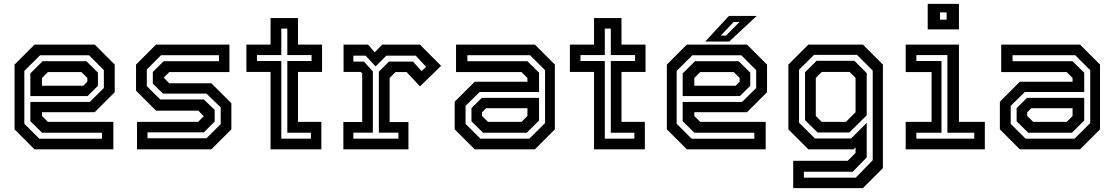

<svg xmlns="http://www.w3.org/2000/svg" viewBox="-20 -770 5747 990"><path d="M468.5 -540 571.5 -437V-294.5L468.5 -191.5H196.5V-172L227 -141.5H564.5V0H158L55 -103V-437L158 -540ZM425 -454.5 485 -395.5V-327.5L431.5 -274.5H136.5V-391.5L200 -454.5ZM439 -485H186.5L105.5 -404.5V-132L183 -54.5H506V-85.5H197L136.5 -145V-244.5H443L515.5 -316V-408.5ZM399.5 -398.5H227L196.5 -368V-328H409.5L430.5 -349V-368Z M686.5 0V-141.5H1001.5L1032 -172V-169.5L1002.5 -199.5H784.5L681.5 -302.5V-437L784.5 -540H1163V-398.5H853L822.5 -368V-371L853 -340.5H1070L1173 -237.5V-103L1070 0ZM740.5 -57H1044.5L1118 -130V-216L1044.5 -287.5H820L768 -338.5V-399L824 -454.5H1109V-485.5H810.5L737 -412V-326L806.5 -257H1031L1087 -203.5V-143L1031 -87.5H740.5Z M1375 0V-399H1250.5V-540H1375V-677H1516.5V-540H1640.5V-399H1516.5V-141.5H1637V0ZM1430.5 -55H1583V-85.5H1461.5V-455.5H1586.5V-486H1461.5V-622.5H1430.5V-486H1305V-455.5H1430.5Z M1750.5 0V-141H1847.5V-391.5L1840 -399H1751.5V-540H1878L1912 -500L1950.5 -540H2145L2254.5 -430.5L2145.5 -324.5L2076.5 -398.5H2019.5L1989 -368V-140.5H2086V0ZM1802 -55H2034.5V-86H1933.5V-400.5L1985.5 -452.5H2109.5L2153.5 -403.5L2177 -425.5L2123.5 -483H1972L1916.5 -427.5L1865.5 -483H1802V-452.5H1856.5L1902.5 -402V-86H1802Z M2427.5 0 2324.5 -103V-245.5L2427.5 -348.5H2699.5V-368L2669 -398.5H2331.5V-540H2738L2841 -437V-103L2738 0ZM2471 -85.5 2411 -144.5V-212.5L2464.5 -265.5H2759.5V-148.5L2696 -85.5ZM2457 -55H2709.5L2790.5 -135.5V-408L2713 -485.5H2390V-454.5H2699L2759.5 -395V-295.5H2453L2380.5 -224V-131.5ZM2496.5 -141.5H2669L2699.5 -172V-212H2486.5L2465.5 -191V-172Z M3043 0V-399H2918.5V-540H3043V-677H3184.5V-540H3308.5V-399H3184.5V-141.5H3305V0ZM3098.5 -55H3251V-85.5H3129.5V-455.5H3254.5V-486H3129.5V-622.5H3098.5V-486H2973V-455.5H3098.5Z M3832 -540 3935 -437V-294.5L3832 -191.5H3560V-172L3590.5 -141.5H3928V0H3521.5L3418.5 -103V-437L3521.5 -540ZM3788.5 -454.5 3848.5 -395.5V-327.5L3795 -274.5H3500V-391.5L3563.5 -454.5ZM3802.5 -485H3550L3469 -404.5V-132L3546.5 -54.5H3869.5V-85.5H3560.5L3500 -145V-244.5H3806.5L3879 -316V-408.5ZM3763 -398.5H3590.5L3560 -368V-328H3773L3794 -349V-368ZM3616.5 -556 3738.5 -688H3882L3740 -556ZM3696.5 -586.5H3723.5L3793 -656.5H3762.5Z M4070 200V59H4351L4391.5 18.5V-10L4381.5 0H4148L4045 -103V-437L4148 -540H4429.5L4532.5 -437V97L4429.5 200ZM4125 146H4392.5L4480 56V-406L4399 -487H4177L4100 -410.5V-137.5L4182 -56H4368.5L4449 -136.5V41.5L4377 115.5H4125ZM4195.5 -87 4131 -150.5V-397.5L4190.5 -456.5H4385.5L4449 -393V-175.5L4359.5 -87ZM4217 -141.5H4341.5L4391.5 -191.5V-368.5L4360.5 -399H4217L4186.5 -368.5V-172Z M4763.5 -618.5V-750H4924.5V-618.5ZM4827 -668.5H4861V-706H4827ZM4650 0V-141.5H4783.5V-398.5H4650V-540H4924.5V-141.5H5058V0ZM4705 -55H5003.5V-85.5H4865V-486H4705V-455.5H4834.5V-85.5H4705Z M5238.5 0 5135.5 -103V-245.5L5238.5 -348.5H5510.5V-368L5480 -398.5H5142.5V-540H5549L5652 -437V-103L5549 0ZM5282 -85.5 5222 -144.5V-212.5L5275.5 -265.5H5570.5V-148.5L5507 -85.5ZM5268 -55H5520.5L5601.5 -135.5V-408L5524 -485.5H5201V-454.5H5510L5570.5 -395V-295.5H5264L5191.5 -224V-131.5ZM5307.5 -141.5H5480L5510.5 -172V-212H5297.5L5276.5 -191V-172Z"/></svg>

Font: Tourney SemiBold
Style: Regular
Weight: 600
Version: Version 1.015